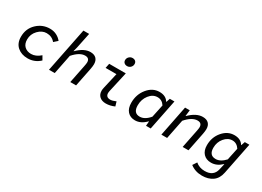

<svg xmlns="http://www.w3.org/2000/svg" viewBox="-19 -1586 3639 2663"><g transform="rotate(30 1800.0 -254.5)"><path d="M293 12Q193 12 129 -44Q65 -100 65 -203Q65 -333 153 -417Q241 -501 361 -501Q421 -501 469 -476Q517 -451 546 -413L488 -361Q436 -424 351 -424Q278 -424 218 -361.5Q158 -299 158 -213Q158 -141 199 -103Q240 -65 305 -65Q380 -65 452 -129L488 -66Q405 12 293 12Z M631 0 773 -709H865L814 -462L797 -395H801Q907 -501 1008 -501Q1070 -501 1102 -468.5Q1134 -436 1134 -378Q1134 -347 1125 -300L1065 0H972L1030 -289Q1039 -332 1039 -353Q1039 -421 969 -421Q881 -421 785 -311L723 0Z M1546 12Q1483 12 1445.5 -21.5Q1408 -55 1408 -115Q1408 -138 1416 -170L1472 -415H1298L1313 -489H1579L1506 -163Q1502 -141 1502 -133Q1502 -65 1573 -65Q1608 -65 1662 -89L1683 -19Q1614 12 1546 12ZM1543 -585Q1515 -585 1496.5 -601Q1478 -617 1478 -645Q1478 -676 1501 -698.5Q1524 -721 1555 -721Q1585 -721 1602.5 -705Q1620 -689 1620 -661Q1620 -630 1597.5 -607.5Q1575 -585 1543 -585Z M2013 12Q1937 12 1892.5 -37Q1848 -86 1848 -176Q1848 -309 1926.5 -405Q2005 -501 2115 -501Q2217 -501 2260 -429H2264L2284 -489H2358L2260 0H2185L2191 -72H2187Q2105 12 2013 12ZM2044 -65Q2125 -65 2199 -154L2242 -358Q2200 -424 2128 -424Q2052 -424 1997.5 -354Q1943 -284 1943 -189Q1943 -65 2044 -65Z M2431 0 2528 -489H2603L2592 -393H2596Q2704 -501 2808 -501Q2870 -501 2902 -468.5Q2934 -436 2934 -378Q2934 -347 2925 -300L2865 0H2772L2830 -289Q2839 -332 2839 -353Q2839 -421 2769 -421Q2681 -421 2585 -311L2523 0Z M3202 212Q3091 212 3012 150L3055 85Q3115 137 3202 137Q3341 137 3370 15L3392 -81H3388Q3311 -7 3220 -7Q3142 -7 3096.5 -55.5Q3051 -104 3051 -190Q3051 -318 3129 -409.5Q3207 -501 3315 -501Q3417 -501 3460 -429H3464L3485 -489H3558L3457 16Q3437 117 3369 164.5Q3301 212 3202 212ZM3250 -83Q3326 -83 3400 -163L3441 -357Q3397 -424 3327 -424Q3255 -424 3200.5 -359Q3146 -294 3146 -204Q3146 -83 3250 -83Z"/></g></svg>

Font: TypoPRO Source Code Pro
Style: Italic
Weight: 500
Italic angle: -11°
Monospace: yes
Designer: Paul D. Hunt, Teo Tuominen
Foundry: Adobe Systems Incorporated
Version: Version 1.030;PS 1.0;hotconv 1.0.84;makeotf.lib2.5.63406